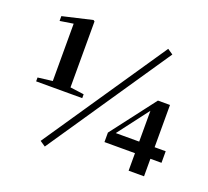

<svg xmlns="http://www.w3.org/2000/svg" viewBox="-132 -923 1219 1123"><g transform="rotate(20 477.0 -361.5)"><path d="M74 -306V-330L171 -342H272L361 -330V-306ZM165 -306V-698L82 -685V-715L267 -758L275 -752V-306ZM761 0V-136V-159V-381H750L796 -419L698 -290L600 -161L607 -197V-181H926V-109H571V-168L782 -444H857V0ZM252 35 218 12 735 -749 769 -726Z"/></g></svg>

Font: Noto Serif JP Black
Style: Regular
Weight: 900
Designer: Ryoko NISHIZUKA 西塚涼子 (kana & ideographs); Frank Grießhammer (Latin, Greek & Cyrillic); Wenlong ZHANG 张文龙 (bopomofo); San
Foundry: Adobe
Version: Version 2.003-H1;hotconv 1.1.1;makeotfexe 2.6.0